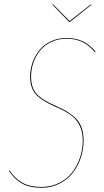

<svg xmlns="http://www.w3.org/2000/svg" viewBox="-20 -867 484 896"><path d="M404.3 -846.7 407.2 -844.7 306.2 -764.6H302.7L225.1 -844.7L228 -846.7L304.7 -768.6ZM291.5 -689.9Q375 -689.9 426.3 -625.5L422.9 -623Q372.6 -686.5 291.5 -686.5Q252.4 -686.5 220 -671.4Q187.5 -656.2 167.2 -631.3Q147 -606.4 136 -575Q125 -543.5 125 -509.8Q125 -458 150.6 -429.2Q176.3 -400.4 244.1 -371.1Q310.1 -342.8 340.1 -307.6Q370.1 -272.5 370.1 -211.9Q370.1 -169.4 356.7 -129.9Q343.3 -90.3 318.8 -59.3Q294.4 -28.3 256.6 -9.5Q218.8 9.3 173.3 9.3Q117.7 9.3 82.8 -10.7Q47.9 -30.8 21.5 -69.3L23.9 -72.3Q50.3 -33.7 84.7 -14.2Q119.1 5.4 173.3 5.4Q217.8 5.4 255.1 -12.9Q292.5 -31.2 316.2 -61.8Q339.8 -92.3 353 -130.9Q366.2 -169.4 366.2 -210.9Q366.2 -252 351.6 -281.2Q336.9 -310.5 311.3 -329.6Q285.6 -348.6 242.2 -367.2Q173.8 -397 147.2 -426.8Q120.6 -456.5 120.6 -509.8Q120.6 -543.9 132.1 -575.9Q143.6 -607.9 164.3 -633.5Q185.1 -659.2 218.3 -674.6Q251.5 -689.9 291.5 -689.9Z"/></svg>

Font: Fira Sans Compressed Four
Style: Italic
Weight: 100
Width: 3
Italic angle: -8°
Designer: Carrois Corporate & Edenspiekermann AG
Foundry: Carrois Corporate GbR & Edenspiekermann AG
Version: Version 4.203;PS 004.203;hotconv 1.0.88;makeotf.lib2.5.64775